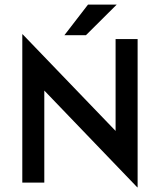

<svg xmlns="http://www.w3.org/2000/svg" viewBox="-20 -795 696 836"><path d="M577.8 20.8 172.9 -400.7V0H77.1V-645.8H78.5L483.3 -225V-625H579.2V20.8ZM260.4 -641.7 363.2 -775H488.2L354.2 -641.7Z"/></svg>

Font: Afacad Flux Medium
Style: Regular
Weight: 500
Designer: Kristian Moeller
Foundry: Dicotype
Version: Version 1.100